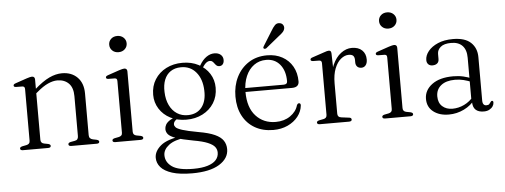

<svg xmlns="http://www.w3.org/2000/svg" viewBox="-56 -842 3274 1244"><g transform="rotate(-5 1581.0 -219.5)"><path d="M186 -449.5V-57.5Q186 -46 191.8 -39.5Q197.5 -33 208 -31L234 -26Q249.5 -22 249.5 -12.5Q249.5 0 231.5 0H67.5Q59 0 54.5 -3.2Q50 -6.5 50 -12Q50 -17 54 -20.2Q58 -23.5 66 -25.5L94 -31Q104.5 -33.5 110.2 -39.5Q116 -45.5 116 -57V-392Q116 -402 112.2 -406.5Q108.5 -411 100 -411.5L58.5 -412Q50.5 -412.5 47.2 -415.2Q44 -418 44 -422.5Q44 -427 47.5 -430.2Q51 -433.5 60 -436.5L133 -461.5Q145.5 -465.5 153.5 -467.5Q161.5 -469.5 167 -469.5Q176.5 -469.5 181.2 -464.2Q186 -459 186 -449.5ZM173 -349 157 -364.5 181 -385Q237 -434.5 279.8 -454.5Q322.5 -474.5 362.5 -474.5Q425 -474.5 462.8 -436.2Q500.5 -398 500.5 -331V-60Q500.5 -47 507 -40Q513.5 -33 525 -30.5L549.5 -25.5Q557 -23.5 561 -20.2Q565 -17 565 -12Q565 -6.5 561 -3.2Q557 0 548 0H383Q364.5 0 364.5 -12.5Q364.5 -22 380 -26L407.5 -31Q419.5 -33 425 -40.2Q430.5 -47.5 430.5 -60V-319.5Q430.5 -375.5 402.5 -403.2Q374.5 -431 328.5 -431Q300.5 -431 267.8 -416.2Q235 -401.5 196 -368Z M786.5 -449.5V-57.5Q786.5 -46 792.2 -39.5Q798 -33 808.5 -31L835 -26Q843 -24 847.2 -20.8Q851.5 -17.5 851.5 -12Q851.5 -6.5 847 -3.2Q842.5 0 833.5 0H668Q659.5 0 655.2 -3.2Q651 -6.5 651 -12Q651 -17 654.8 -20.2Q658.5 -23.5 666.5 -25.5L694.5 -31Q705 -33.5 710.8 -39.5Q716.5 -45.5 716.5 -57V-392Q716.5 -402 713 -406.5Q709.5 -411 700.5 -411.5L659 -412Q651 -412.5 647.8 -415.2Q644.5 -418 644.5 -422.5Q644.5 -427 648 -430.2Q651.5 -433.5 660.5 -436.5L733.5 -461.5Q746.5 -465.5 754.5 -467.5Q762.5 -469.5 767.5 -469.5Q777 -469.5 781.8 -464.2Q786.5 -459 786.5 -449.5ZM740.5 -578.5Q715.5 -578.5 699.8 -593.8Q684 -609 684 -631.5Q684 -654 699.8 -669Q715.5 -684 740.5 -684Q765.5 -684 781.5 -668.8Q797.5 -653.5 797.5 -631.5Q797.5 -609 781.5 -593.8Q765.5 -578.5 740.5 -578.5Z M1210.5 -18Q1139.5 -31 1107 -41.5Q1074.5 -52 1065.8 -61.8Q1057 -71.5 1057 -81Q1057 -93 1066 -103Q1075 -113 1097 -123.5L1080.5 -129.5Q1049.5 -121.5 1031.8 -109.5Q1014 -97.5 1006.5 -83.8Q999 -70 999 -55.5Q999 -36.5 1012 -21.2Q1025 -6 1062.2 7.2Q1099.5 20.5 1173 34Q1233.5 44.5 1266 58.2Q1298.5 72 1311 88.2Q1323.5 104.5 1323.5 125Q1323.5 153 1305.2 173.5Q1287 194 1250 205.2Q1213 216.5 1158 216.5Q1060.5 216.5 1019.2 187.2Q978 158 978 112.5Q978 76 1014.8 47.5Q1051.5 19 1123.5 11L1110.5 -3.5Q1005 10 962.8 45.8Q920.5 81.5 920.5 124.5Q920.5 158.5 944 185.8Q967.5 213 1017.5 229Q1067.5 245 1147.5 245Q1262.5 245 1324.5 206.8Q1386.5 168.5 1386.5 108.5Q1386.5 77 1370.5 52.8Q1354.5 28.5 1316.2 11Q1278 -6.5 1210.5 -18ZM1245 -422 1265.5 -416Q1286 -449.5 1298.8 -460Q1311.5 -470.5 1324.5 -470.5Q1335 -470.5 1341.5 -464.5Q1348 -458.5 1353.2 -451Q1358.5 -443.5 1365.2 -437.5Q1372 -431.5 1382.5 -431.5Q1397.5 -431.5 1405.8 -441.8Q1414 -452 1414 -469Q1414 -490.5 1398.5 -503.8Q1383 -517 1357.5 -517Q1330.5 -517 1305.5 -499.5Q1280.5 -482 1261 -448.5ZM1347 -294.5Q1347 -345.5 1321.2 -386Q1295.5 -426.5 1250.2 -450.2Q1205 -474 1146 -474Q1087 -474 1040.2 -450Q993.5 -426 966.5 -383.2Q939.5 -340.5 939.5 -283.5Q939.5 -233.5 965.5 -192.5Q991.5 -151.5 1036.8 -128Q1082 -104.5 1140.5 -104.5Q1199.5 -104.5 1246.2 -128.5Q1293 -152.5 1320 -195.2Q1347 -238 1347 -294.5ZM1133 -446Q1194 -447 1231.8 -402.5Q1269.5 -358 1272 -284Q1275 -214.5 1243.5 -174.2Q1212 -134 1153.5 -133Q1113 -132.5 1082.2 -152.5Q1051.5 -172.5 1033.8 -209.2Q1016 -246 1014.5 -295Q1012.5 -341.5 1026 -375.2Q1039.5 -409 1066.8 -427.2Q1094 -445.5 1133 -446Z M1885.5 -288.5Q1885.5 -269.5 1874 -259.8Q1862.5 -250 1839.5 -250H1512V-275.5H1787.5Q1811.5 -275.5 1811.5 -296Q1811.5 -364 1778 -404.8Q1744.5 -445.5 1688 -445.5Q1643 -445.5 1609 -421Q1575 -396.5 1556 -352.5Q1537 -308.5 1537 -250.5Q1537 -148.5 1587 -94Q1637 -39.5 1716 -39.5Q1771 -39.5 1810.5 -66.8Q1850 -94 1861.5 -135Q1865 -142 1868.2 -144.5Q1871.5 -147 1876 -147Q1882 -147 1884.5 -142.5Q1887 -138 1886.5 -132Q1882.5 -92.5 1856.8 -60Q1831 -27.5 1789.5 -8.2Q1748 11 1696 11Q1628 11 1576.8 -18.2Q1525.5 -47.5 1497.5 -100.8Q1469.5 -154 1469.5 -225.5Q1469.5 -296 1497.5 -352.2Q1525.5 -408.5 1576.5 -441.5Q1627.5 -474.5 1696.5 -474.5Q1752.5 -474.5 1795.2 -451Q1838 -427.5 1861.8 -385.5Q1885.5 -343.5 1885.5 -288.5ZM1739.5 -629.5Q1752.5 -652 1765 -664.8Q1777.5 -677.5 1794.5 -675Q1809.5 -673.5 1817 -663Q1824.5 -652.5 1823 -640Q1821 -626.5 1810.8 -615.2Q1800.5 -604 1784 -592L1695.5 -520Q1692 -518 1687.8 -517.5Q1683.5 -517 1680 -520Q1676 -523 1677.2 -527.2Q1678.5 -531.5 1681 -535.5Z M2100 -256.5Q2100 -326 2121.5 -374.8Q2143 -423.5 2176.8 -449Q2210.5 -474.5 2247.5 -474.5Q2290.5 -474.5 2314.2 -451.8Q2338 -429 2338 -391.5Q2338 -367.5 2327.2 -354.2Q2316.5 -341 2299.5 -341Q2282 -341 2272 -351.2Q2262 -361.5 2262 -380V-395.5Q2261.5 -414 2252.8 -422.8Q2244 -431.5 2223.5 -431.5Q2198 -431.5 2173.2 -411.5Q2148.5 -391.5 2132.8 -352.2Q2117 -313 2117 -254.5ZM2114 -449.5 2117 -328V-57.5Q2117 -46.5 2123 -40Q2129 -33.5 2142 -32L2189 -26Q2198 -25.5 2202.5 -22Q2207 -18.5 2207 -12Q2207 -6.5 2202.2 -3.2Q2197.5 0 2189 0H1998.5Q1990 0 1985.5 -3.2Q1981 -6.5 1981 -12Q1981 -17 1985 -20.2Q1989 -23.5 1997 -25.5L2025 -31Q2035.5 -33 2041.2 -39.2Q2047 -45.5 2047 -57V-392Q2047 -401.5 2043.2 -406Q2039.5 -410.5 2031 -411L1989.5 -411.5Q1981.5 -412.5 1978.2 -415Q1975 -417.5 1975 -422Q1975 -426.5 1978.5 -430Q1982 -433.5 1991 -436L2063.5 -460.5Q2078 -466 2085.8 -467.8Q2093.5 -469.5 2098 -469.5Q2106 -469.5 2109.8 -464.8Q2113.5 -460 2114 -449.5Z M2541.5 -449.5V-57.5Q2541.5 -46 2547.2 -39.5Q2553 -33 2563.5 -31L2590 -26Q2598 -24 2602.2 -20.8Q2606.5 -17.5 2606.5 -12Q2606.5 -6.5 2602 -3.2Q2597.5 0 2588.5 0H2423Q2414.5 0 2410.2 -3.2Q2406 -6.5 2406 -12Q2406 -17 2409.8 -20.2Q2413.5 -23.5 2421.5 -25.5L2449.5 -31Q2460 -33.5 2465.8 -39.5Q2471.5 -45.5 2471.5 -57V-392Q2471.5 -402 2468 -406.5Q2464.5 -411 2455.5 -411.5L2414 -412Q2406 -412.5 2402.8 -415.2Q2399.5 -418 2399.5 -422.5Q2399.5 -427 2403 -430.2Q2406.5 -433.5 2415.5 -436.5L2488.5 -461.5Q2501.5 -465.5 2509.5 -467.5Q2517.5 -469.5 2522.5 -469.5Q2532 -469.5 2536.8 -464.2Q2541.5 -459 2541.5 -449.5ZM2495.5 -578.5Q2470.5 -578.5 2454.8 -593.8Q2439 -609 2439 -631.5Q2439 -654 2454.8 -669Q2470.5 -684 2495.5 -684Q2520.5 -684 2536.5 -668.8Q2552.5 -653.5 2552.5 -631.5Q2552.5 -609 2536.5 -593.8Q2520.5 -578.5 2495.5 -578.5Z M2993.5 -59.5V-68.5L2990.5 -72.5V-345.5Q2990.5 -397 2965 -423.8Q2939.5 -450.5 2892 -450.5Q2845.5 -450.5 2823.5 -431.8Q2801.5 -413 2801.5 -387.5V-353.5Q2801.5 -335 2790 -325.5Q2778.5 -316 2759 -316Q2742 -316 2732 -326.2Q2722 -336.5 2722 -353.5Q2722 -383.5 2744.2 -411.2Q2766.5 -439 2807.5 -456.8Q2848.5 -474.5 2905.5 -474.5Q2983.5 -474.5 3021.8 -438.5Q3060 -402.5 3060 -343V-62Q3060 -43.5 3066.8 -35.8Q3073.5 -28 3084.5 -28Q3098 -28 3103.5 -34Q3109 -40 3113 -46Q3115 -49 3117.2 -51.2Q3119.5 -53.5 3123.5 -53.5Q3127.5 -53.5 3129.5 -50.5Q3131.5 -47.5 3131.5 -42Q3131.5 -30 3123.8 -18Q3116 -6 3101.2 2.2Q3086.5 10.5 3064.5 10.5Q3030 10.5 3011.8 -6.5Q2993.5 -23.5 2993.5 -59.5ZM2698 -103Q2698 -159.5 2748 -196.8Q2798 -234 2886 -234Q2922 -234 2952.5 -226.8Q2983 -219.5 3007 -209L3002 -187.5Q2978 -197 2952 -203.8Q2926 -210.5 2895.5 -210.5Q2837.5 -210.5 2805 -184.2Q2772.5 -158 2772.5 -113.5Q2772.5 -71 2798.2 -48Q2824 -25 2864 -25Q2903.5 -25 2940.5 -42.8Q2977.5 -60.5 3005 -95L3014.5 -77Q2983 -35 2936.2 -12.2Q2889.5 10.5 2837.5 10.5Q2776 10.5 2737 -19.8Q2698 -50 2698 -103Z"/></g></svg>

Font: Fraunces Light
Style: Regular
Weight: 300
Version: Version 1.000;[b76b70a41]